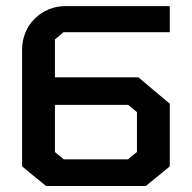

<svg xmlns="http://www.w3.org/2000/svg" viewBox="-20 -620 641 640"><path d="M545.9 -274.4Q545.9 -274.4 545.9 -274.4Q545.9 -204.1 545.9 -65.4Q519.5 -43 465.8 0Q355.5 0 133.8 0Q106.4 -21.5 53.7 -65.4Q53.7 -195.3 53.7 -456.1Q53.7 -484.4 64.5 -510.7Q75.2 -538.1 95.7 -557.6Q116.2 -578.1 142.6 -588.9Q168.9 -599.6 197.3 -599.6Q313.5 -599.6 545.9 -599.6Q545.9 -571.3 545.9 -512.7Q427.7 -512.7 192.4 -512.7Q192.4 -512.7 191.4 -512.7Q181.6 -504.9 163.1 -488.3Q163.1 -446.3 163.1 -362.3Q255.9 -362.3 441.4 -362.3Q467.8 -339.8 493.2 -318.4Q519.5 -295.9 545.9 -274.4ZM436.5 -113.3Q436.5 -158.2 436.5 -246.1Q426.8 -254.9 407.2 -270.5Q326.2 -270.5 163.1 -270.5Q163.1 -218.8 163.1 -113.3Q172.9 -105.5 192.4 -88.9Q263.7 -88.9 407.2 -88.9Q414.1 -95.7 421.9 -101.6Q429.7 -107.4 436.5 -113.3Z"/></svg>

Font: Bestnet font
Style: Regular
Weight: 400
Version: Version 1.0